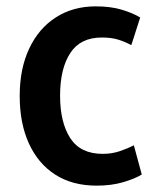

<svg xmlns="http://www.w3.org/2000/svg" viewBox="-20 -567 489 604"><path d="M426 -18 401 -110Q382 -100 357 -91.5Q332 -83 303 -83Q233 -83 201 -132.5Q169 -182 169 -266Q169 -351 201 -400Q233 -449 300 -449Q331 -449 353 -442Q375 -435 393 -425Q395 -430 401 -449.5Q407 -469 413.5 -488.5Q420 -508 421 -512Q398 -526 363 -536.5Q328 -547 281 -547Q210 -547 156 -512.5Q102 -478 72 -414.5Q42 -351 42 -265Q42 -179 71 -115.5Q100 -52 154 -17.5Q208 17 284 17Q331 17 368 6Q405 -5 426 -18Z"/></svg>

Font: Repo DemiBold
Style: Regular
Weight: 600
Designer: Stefan Peev
Foundry: Context Ltd
Version: Version 1.502